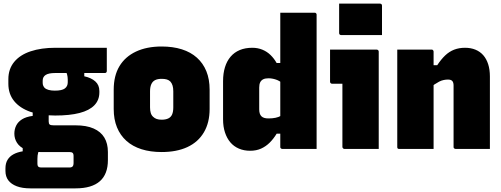

<svg xmlns="http://www.w3.org/2000/svg" viewBox="-20 -820 2760 1057"><path d="M59 -84Q59 -108 69 -128.5Q79 -149 101 -163Q123 -177 160 -182V-218L248 -195Q248 -183 248 -172.5Q248 -162 248 -152Q248 -139 253.5 -134.5Q259 -130 276 -130H396Q456 -130 495.5 -112.5Q535 -95 554.5 -62.5Q574 -30 574 17V62Q574 100 563 129Q552 158 530 177.5Q508 197 474.5 207Q441 217 396 217H147Q103 217 72.5 205.5Q42 194 26 173Q10 152 10 121V107Q10 79 21.5 60Q33 41 54 29.5Q75 18 105 13V-21L196 7Q192 14 190 21Q188 28 187 36Q186 44 186 55V80Q186 88 188 93Q190 98 195 100Q200 102 208 102H363Q369 102 373 100.5Q377 99 380 96Q382 94 383.5 89Q385 84 385 77V39Q385 26 379.5 21.5Q374 17 362 17H202Q151 17 119.5 3Q88 -11 73.5 -34Q59 -57 59 -84ZM345 -423 444 -426V-400Q482 -392 504.5 -372Q527 -352 527 -319V-311Q527 -269 499.5 -240.5Q472 -212 418 -198Q364 -184 284 -184Q205 -184 147 -204.5Q89 -225 57.5 -264Q26 -303 26 -359V-384Q26 -440 58 -479Q90 -518 148.5 -537.5Q207 -557 285 -557Q356 -557 427 -557Q498 -557 568 -557Q568 -525 568 -493.5Q568 -462 568 -429Q568 -425 565.5 -421.5Q563 -418 557 -418Q517 -418 471.5 -418Q426 -418 378.5 -418Q331 -418 283 -418Q248 -418 231.5 -407.5Q215 -397 215 -376V-364Q215 -356 217.5 -349.5Q220 -343 225 -337Q233 -329 247.5 -325Q262 -321 282 -321Q321 -321 337 -333Q353 -345 353 -367V-382Q353 -390 352 -396.5Q351 -403 349.5 -409.5Q348 -416 345 -423Z M870 -564Q932 -564 981 -548.5Q1030 -533 1064 -502.5Q1098 -472 1116 -428Q1134 -384 1134 -326V-220Q1134 -145 1102.5 -91.5Q1071 -38 1012 -10.5Q953 17 870 17Q808 17 759 1.5Q710 -14 676 -44.5Q642 -75 624 -119Q606 -163 606 -220V-326Q606 -403 637.5 -455.5Q669 -508 728.5 -536Q788 -564 870 -564ZM870 -386Q848 -386 834 -379Q820 -372 813 -356.5Q806 -341 806 -317V-229Q806 -211 810 -198Q814 -185 823 -177Q831 -169 842.5 -165Q854 -161 870 -161Q892 -161 906.5 -168Q921 -175 927.5 -190Q934 -205 934 -229V-317Q934 -336 930 -349Q926 -362 918 -371Q910 -379 898.5 -382.5Q887 -386 870 -386Z M1369 -557Q1399 -557 1424.5 -546.5Q1450 -536 1469.5 -517Q1489 -498 1503 -473H1536V-360Q1520 -375 1499 -382Q1478 -389 1458 -389Q1440 -389 1429 -383.5Q1418 -378 1412.5 -367Q1407 -356 1407 -338V-218Q1407 -205 1410 -195.5Q1413 -186 1419 -180Q1425 -174 1434.5 -171Q1444 -168 1458 -168Q1479 -168 1496.5 -171.5Q1514 -175 1527.5 -183Q1541 -191 1552 -202V-84H1503Q1486 -56 1465 -35Q1444 -14 1417.5 -2Q1391 10 1357 10Q1323 10 1295 -2Q1267 -14 1248 -36.5Q1229 -59 1218.5 -91Q1208 -123 1208 -163V-373Q1208 -416 1218.5 -450Q1229 -484 1249.5 -508Q1270 -532 1300 -544.5Q1330 -557 1369 -557ZM1712 -750Q1716 -750 1718 -748.5Q1720 -747 1721.5 -745Q1723 -743 1723 -739Q1723 -662 1723 -584.5Q1723 -507 1723 -429Q1723 -351 1723 -273.5Q1723 -196 1723 -118Q1723 -89 1723 -59.5Q1723 -30 1723 0Q1706 0 1681 0Q1656 0 1629 0Q1602 0 1577 0Q1552 0 1534 0Q1531 0 1528.5 -1.5Q1526 -3 1524.5 -5Q1523 -7 1523 -11Q1523 -91 1523 -170.5Q1523 -250 1523 -330Q1523 -410 1523 -490Q1523 -570 1523 -649Q1523 -677 1523 -702Q1523 -727 1523 -750Q1541 -750 1566 -750Q1591 -750 1618 -750Q1645 -750 1670 -750Q1695 -750 1712 -750Z M1865 -11Q1865 -40 1865 -75Q1865 -110 1865 -147.5Q1865 -185 1865 -222.5Q1865 -260 1865 -294.5Q1865 -329 1865 -359H1853Q1848 -359 1842.5 -359Q1837 -359 1831 -359Q1825 -359 1819.5 -359Q1814 -359 1808 -359Q1804 -359 1800.5 -362Q1797 -365 1797 -370Q1797 -414 1797 -458.5Q1797 -503 1797 -547Q1821 -547 1847.5 -547Q1874 -547 1901 -547Q1928 -547 1954.5 -547Q1981 -547 2006 -547Q2031 -547 2054 -547Q2057 -547 2059.5 -545.5Q2062 -544 2063.5 -541.5Q2065 -539 2065 -535Q2065 -483 2065 -426.5Q2065 -370 2065 -313.5Q2065 -257 2065 -201Q2065 -145 2065 -92Q2065 -77 2065 -61.5Q2065 -46 2065 -31Q2065 -16 2065 0Q2017 0 1970.5 0Q1924 0 1876 0Q1872 0 1868.5 -3.5Q1865 -7 1865 -11ZM1847 -800Q1868 -800 1897.5 -800Q1927 -800 1959.5 -800Q1992 -800 2021.5 -800Q2051 -800 2072 -800Q2077 -800 2080 -797Q2083 -794 2083 -789V-627Q2062 -627 2032.5 -627Q2003 -627 1970.5 -627Q1938 -627 1908.5 -627Q1879 -627 1858 -627Q1853 -627 1850 -630Q1847 -633 1847 -638Z M2677 0Q2629 0 2582.5 0Q2536 0 2488 0Q2485 0 2482.5 -1.5Q2480 -3 2478.5 -5Q2477 -7 2477 -11Q2477 -67 2477 -123.5Q2477 -180 2477 -236.5Q2477 -293 2477 -349Q2477 -366 2470 -374Q2463 -382 2446 -382Q2435 -382 2422.5 -379.5Q2410 -377 2397.5 -370.5Q2385 -364 2371.5 -355Q2358 -346 2345 -332V-461H2387Q2408 -493 2430.5 -514.5Q2453 -536 2480 -546.5Q2507 -557 2540 -557Q2572 -557 2597.5 -546.5Q2623 -536 2640.5 -516Q2658 -496 2667.5 -466.5Q2677 -437 2677 -399Q2677 -347 2677 -297Q2677 -247 2677 -197.5Q2677 -148 2677 -98Q2677 -74 2677 -49.5Q2677 -25 2677 0ZM2367 0Q2340 0 2306 0Q2272 0 2238 0Q2204 0 2178 0Q2175 0 2173 -0.5Q2171 -1 2169.5 -2.5Q2168 -4 2167.5 -6Q2167 -8 2167 -11Q2167 -66 2167 -120.5Q2167 -175 2167 -230Q2167 -285 2167 -339.5Q2167 -394 2167 -449Q2167 -476 2167 -501Q2167 -526 2167 -547Q2196 -547 2230.5 -547Q2265 -547 2298.5 -547Q2332 -547 2356 -547Q2360 -547 2362 -545.5Q2364 -544 2365.5 -541.5Q2367 -539 2367 -535Q2367 -447 2367 -357.5Q2367 -268 2367 -178.5Q2367 -89 2367 0Z"/></svg>

Font: Recursive Black
Style: Regular
Weight: 900
Version: Version 1.085